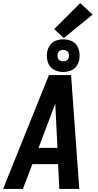

<svg xmlns="http://www.w3.org/2000/svg" viewBox="-34 -1220 630 1240"><path d="M-14 0H114L175 -160H341L349 0H478L425 -735H282ZM215 -265 300 -490Q306 -506 311.5 -521Q317 -536 323 -552Q324 -536 324.5 -521Q325 -506 326 -490L337 -265ZM374 -755Q397 -755 420.5 -763Q444 -771 459 -791.5Q474 -812 478 -835Q482 -861 478 -885.5Q474 -910 460 -929.5Q446 -949 422.5 -957.5Q399 -966 374 -966Q351 -966 328 -958Q305 -950 290 -929.5Q275 -909 271 -886Q265 -852 274.5 -820Q284 -788 312 -771.5Q340 -755 374 -755ZM374 -824Q362 -824 352 -829.5Q342 -835 339 -846.5Q336 -858 338 -870Q339 -878 344.5 -885Q350 -892 358 -895Q366 -898 374 -898Q386 -898 396 -892Q406 -886 409.5 -875Q413 -864 411 -852Q409 -844 404 -836.5Q399 -829 390.5 -826.5Q382 -824 374 -824ZM378 -974 564 -1126 484 -1200 316 -1032Z"/></svg>

Font: Iosevka Sparkle Oblique
Style: Bold
Weight: 700
Italic angle: -9°
Designer: Belleve Invis
Foundry: Belleve Invis
Version: Version 4.5.0; ttfautohint (v1.8.3)